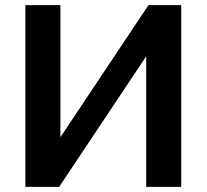

<svg xmlns="http://www.w3.org/2000/svg" viewBox="-20 -730 807 750"><path d="M79 0V-710H216V-194L560 -710H688V0H551V-510L211 0Z"/></svg>

Font: YasnoRaleway
Style: Bold
Weight: 700
Designer: Matt McInerney, Pablo Impallari, Rodrigo Fuenzalida
Foundry: Matt McInerney, Pablo Impallari, Rodrigo Fuenzalida
Version: Version 4.026